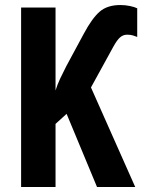

<svg xmlns="http://www.w3.org/2000/svg" viewBox="-20 -744 576 764"><path d="M459 -724Q479 -724 497.5 -720Q516 -716 526 -711V-597Q519 -600 509 -603Q499 -606 486 -606Q470 -606 458 -595.5Q446 -585 432 -560L342 -396L518 0H366L245 -291L201 -251V0H64V-714H201V-384Q208 -407 219.5 -431.5Q231 -456 244 -481L313 -609Q346 -671 376.5 -697.5Q407 -724 459 -724Z"/></svg>

Font: Noto Sans ExtraCondensed
Style: Bold
Weight: 700
Width: 2
Designer: Monotype Design Team
Foundry: Monotype Imaging Inc.
Version: Version 2.013; ttfautohint (v1.8.4.7-5d5b)